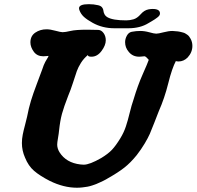

<svg xmlns="http://www.w3.org/2000/svg" viewBox="-20 -878 925 903"><path d="M698.2 -835.9Q732.4 -835.9 732.4 -814.5Q732.4 -809.6 729.5 -805.2Q726.6 -800.8 720.2 -795.9Q713.9 -791 708 -787.1Q702.1 -783.2 692.9 -777.8Q683.6 -772.5 678.7 -769.5Q639.6 -745.1 584 -745.1Q579.1 -745.1 568.8 -745.1Q558.6 -745.1 552.7 -745.1H550.8Q544.9 -745.1 539.1 -745.1Q533.2 -745.1 527.3 -745.1Q521.5 -745.1 517.6 -745.1Q461.9 -745.1 416 -770.5Q389.6 -785.2 375 -798.3Q360.4 -811.5 353.5 -830.1Q352.5 -832 352.5 -833.5Q352.5 -835 352.1 -836.4Q351.6 -837.9 351.6 -838.9Q351.6 -858.4 397.5 -858.4Q420.9 -858.4 441.4 -853.5Q454.1 -850.6 460 -843.3Q465.8 -835.9 466.3 -828.1Q466.8 -820.3 471.2 -811.5Q475.6 -802.7 485.4 -796.9Q510.7 -782.2 573.2 -782.2Q590.8 -782.2 607.4 -787.1Q625 -792 641.6 -811Q658.2 -830.1 678.7 -834Q689.5 -835.9 698.2 -835.9ZM123 -678.7Q123 -709 146 -724.6Q168.9 -740.2 199.2 -740.2Q215.8 -740.2 240.7 -733.4Q265.6 -726.6 274.4 -726.6Q287.1 -726.6 311.5 -732.4Q335.9 -738.3 390.6 -738.3Q422.9 -738.3 443.4 -737.3Q457 -736.3 467.3 -722.2Q477.5 -708 477.5 -688.5Q477.5 -665 457.5 -638.2Q437.5 -611.3 410.2 -611.3Q393.6 -611.3 393.6 -618.2Q393.6 -619.1 394.5 -620.1Q374 -603.5 360.8 -582.5Q347.7 -561.5 341.3 -543.5Q335 -525.4 323.7 -490.2Q312.5 -455.1 300.8 -427.7Q280.3 -375 271.5 -342.8Q262.7 -310.5 257.8 -264.6Q256.8 -252 252.9 -229.5Q249 -207 249 -198.2Q249 -179.7 259.8 -162.1Q291 -112.3 358.4 -104.5Q364.3 -103.5 374 -103.5Q401.4 -103.5 456.1 -134.8Q488.3 -154.3 506.3 -173.3Q524.4 -192.4 545.9 -227.5Q562.5 -254.9 571.8 -282.7Q581.1 -310.5 589.8 -346.7Q598.6 -382.8 608.4 -411.1Q627.9 -476.6 651.4 -529.3Q674.8 -582 679.7 -596.7L677.7 -598.6Q675.8 -600.6 671.9 -605Q668 -609.4 663.1 -612.3Q662.1 -613.3 658.2 -613.3Q656.2 -613.3 648.4 -612.3Q640.6 -611.3 634.8 -611.3Q603.5 -611.3 585 -634.8Q568.4 -654.3 568.4 -679.7Q568.4 -695.3 576.7 -710.4Q585 -725.6 599.6 -728.5Q620.1 -732.4 639.6 -732.4Q660.2 -732.4 682.6 -726.1Q705.1 -719.7 714.8 -719.7Q724.6 -719.7 749 -726.1Q773.4 -732.4 791 -732.4Q796.9 -732.4 814.5 -730.5Q815.4 -730.5 821.8 -729.5Q828.1 -728.5 831.1 -727.5Q834 -726.6 840.3 -725.1Q846.7 -723.6 850.6 -721.2Q854.5 -718.8 859.9 -715.3Q865.2 -711.9 869.1 -707Q873 -702.1 876 -696.3Q884.8 -680.7 884.8 -662.1Q884.8 -631.8 862.3 -607.4Q843.8 -588.9 819.3 -588.9Q807.6 -588.9 807.6 -591.8Q789.1 -557.6 771.5 -486.8Q753.9 -416 726.6 -354.5Q719.7 -336.9 706.1 -301.8Q692.4 -266.6 684.6 -248.5Q676.8 -230.5 660.2 -202.6Q643.6 -174.8 623 -148.4Q593.8 -112.3 564.5 -89.4Q535.2 -66.4 488.3 -40Q487.3 -39.1 478.5 -34.2Q469.7 -29.3 465.3 -27.3Q460.9 -25.4 450.7 -20.5Q440.4 -15.6 433.1 -12.7Q425.8 -9.8 414.1 -5.9Q402.3 -2 391.6 0Q380.9 2 367.7 3.4Q354.5 4.9 341.8 4.9Q279.3 4.9 213.9 -27.3Q168 -50.8 140.6 -74.2Q113.3 -97.7 97.7 -136.7Q83 -169.9 83 -205.1Q83 -224.6 86.9 -244.6Q90.8 -264.6 97.7 -290Q104.5 -315.4 107.4 -329.1Q115.2 -370.1 125.5 -403.8Q135.7 -437.5 152.8 -482.4Q169.9 -527.3 178.7 -551.8Q185.5 -573.2 192.9 -586.9Q200.2 -600.6 204.1 -606Q208 -611.3 208 -615.2L199.2 -614.3Q190.4 -613.3 183.6 -613.3Q155.3 -613.3 139.6 -633.8Q123 -656.2 123 -678.7Z"/></svg>

Font: Essays1743
Style: BoldItalic
Weight: 700
Italic angle: -10°
Designer: Based on the typeface in a 1743 English translation of the essays of Montaigne.  PostScript/TrueType font designed by Jo
Version: Version 002.100